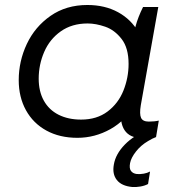

<svg xmlns="http://www.w3.org/2000/svg" viewBox="-20 -548 711 769"><path d="M467 -115 491 -113 518 -423Q519 -428 523 -443Q533 -480 553 -520H614L544 -127Q538 -91 545 -76Q552 -61 576 -61Q599 -61 616 -65L605 1Q578 5 549 5Q500 5 479 -26.5Q458 -58 467 -115ZM564 -301Q564 -204 524.5 -135Q485 -66 422.5 -31Q360 4 290 4Q219 4 166 -25Q113 -54 84 -106.5Q55 -159 55 -227Q55 -303 87.5 -372Q120 -441 182.5 -484.5Q245 -528 330 -528Q400 -528 453 -499Q506 -470 535 -418Q564 -366 564 -301ZM135 -233Q135 -182 155.5 -145Q176 -108 214.5 -88.5Q253 -69 305 -69Q368 -69 411 -101.5Q454 -134 474.5 -185.5Q495 -237 495 -292Q495 -356 467 -392Q439 -428 401.5 -441Q364 -454 331 -454Q268 -454 223.5 -422.5Q179 -391 157 -340Q135 -289 135 -233ZM436 111Q443 69 480 31Q517 -7 576 -29L605 1Q591 6 573 17Q544 34 524.5 59Q505 84 501 105Q497 126 504.5 136.5Q512 147 528 149Q542 150 556 147.5Q570 145 581 139L573 189Q560 196 542.5 199Q525 202 510 201Q467 197 448 173Q429 149 436 111Z"/></svg>

Font: Fixel Italic Variable Display Thin
Style: Italic
Weight: 100
Italic angle: -10°
Designer: AlfaBravo + MacPaw
Foundry: Kyrylo Tkachov, Marchela Mozhyna, Serhii Makarenko, Maria Weinstein, Zakhar Kryvoshyya
Version: Version 1.210;Glyphs 3.2 (3217)